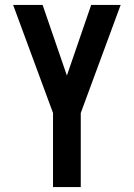

<svg xmlns="http://www.w3.org/2000/svg" viewBox="-20 -755 540 775"><path d="M194 0V-299L33 -735H152L250 -450L348 -735H467L306 -299V0Z"/></svg>

Font: Iosevka SS18
Style: Bold
Weight: 700
Monospace: yes
Designer: Belleve Invis
Foundry: Belleve Invis
Version: Version 25.1.1; ttfautohint (v1.8.4)